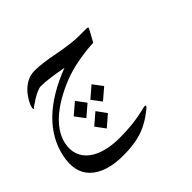

<svg xmlns="http://www.w3.org/2000/svg" viewBox="-242 -542 993 993"><g transform="rotate(-45 255.0 -45.5)"><path d="M136.2 59.6 197.3 7.3 235.8 60.1 175.3 112.3ZM98.6 -52.7 159.7 -105 199.2 -52.2 138.2 0ZM220.2 -52.7 281.2 -105 320.8 -52.2 259.8 0ZM387.7 189Q326.2 238.3 266.1 255.9Q239.7 263.7 208.7 267.8Q177.7 272 138.2 272Q73.7 272 27.3 256.8Q-19 241.7 -47.9 213.6Q-76.7 185.5 -85.7 145Q-94.7 104.5 -84 53.2Q-39.6 -155.8 242.2 -264.2Q189.5 -273.9 152.1 -278.8Q114.7 -283.7 89.8 -283.7Q66.4 -283.7 20 -254.4Q-18.6 -229.5 -19 -226.1Q-19.5 -225.6 -18.6 -225.6Q-24.9 -225.6 -22 -237.3Q-18.6 -254.9 -8.1 -273.2Q2.4 -291.5 16.6 -309.1Q63 -363.3 123.5 -363.3Q176.8 -363.3 266.1 -345.2Q359.9 -327.6 409.2 -327.6H459.5Q478.5 -327.6 477.5 -322.3Q476.6 -318.8 469.7 -306.2L439 -250.5Q415 -250 385.7 -246.6Q356.4 -243.2 321.8 -236.8Q266.6 -227.1 214.8 -207Q163.1 -187 112.8 -157.2Q-10.7 -82.5 -31.2 14.2Q-40 56.6 -27.8 90.1Q-15.6 123.5 13.7 146.7Q43 169.9 88.1 182.1Q133.3 194.3 189.5 194.3Q293.9 194.3 380.9 171.4Q386.2 169.9 389.4 169.7Q392.6 169.4 395 168.9Q402.8 168.9 401.9 173.3Q400.4 179.2 387.7 189Z"/></g></svg>

Font: XB Kayhan
Style: Italic
Weight: 400
Italic angle: -12°
Designer: Behnam
Foundry: Irmug
Version: Version 7.300 2009